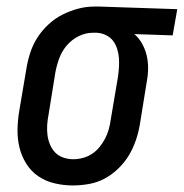

<svg xmlns="http://www.w3.org/2000/svg" viewBox="-20 -558 561 586"><path d="M202 8Q174 8 146.5 1.5Q119 -5 97 -20Q75 -35 60.5 -58Q46 -81 39.5 -107.5Q33 -134 33.5 -163Q34 -192 39 -221L61 -351Q65 -375 73 -399Q81 -423 95 -444.5Q109 -466 128.5 -484Q148 -502 171 -513.5Q194 -525 218.5 -531.5Q243 -538 268 -538Q272 -538 275.5 -538Q279 -538 283 -538L521 -530L507 -450L390 -454Q404 -442 413.5 -425Q423 -408 427.5 -389.5Q432 -371 432 -350.5Q432 -330 428 -309L407 -179Q403 -155 395 -131Q387 -107 374 -85Q361 -63 341.5 -44Q322 -25 299.5 -13Q277 -1 252 3.5Q227 8 202 8ZM204 -72Q218 -72 233 -76Q248 -80 261 -88.5Q274 -97 284 -109.5Q294 -122 301 -135.5Q308 -149 312 -163.5Q316 -178 318 -193L340 -323Q342 -337 343 -352Q344 -367 343 -381Q342 -395 337.5 -409Q333 -423 325 -433.5Q317 -444 304 -450.5Q291 -457 276 -458H270Q268 -458 266 -458Q264 -458 263 -458Q241 -458 220 -447.5Q199 -437 184 -419.5Q169 -402 161 -380.5Q153 -359 149 -337L128 -207Q125 -192 124 -176Q123 -160 125 -145Q127 -130 133 -116Q139 -102 149 -92Q159 -82 173.5 -77Q188 -72 204 -72Z"/></svg>

Font: Iosevka Curly Slab MdObl
Style: Regular
Weight: 500
Italic angle: -9°
Monospace: yes
Designer: Belleve Invis
Foundry: Belleve Invis
Version: Version 11.0.0; ttfautohint (v1.8.3)